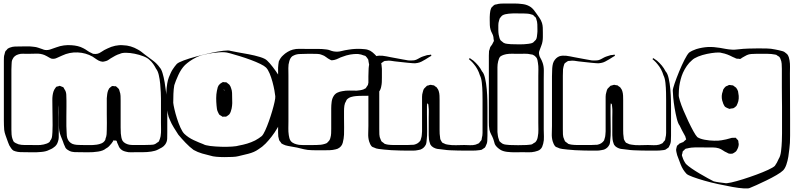

<svg xmlns="http://www.w3.org/2000/svg" viewBox="-20 -827 4526 1095"><path d="M934 -212V-73Q934 -56 933.5 -37Q933 -18 922 -3Q915 7 903.5 14Q892 21 881 26Q866 34 842.5 37.5Q819 41 795 41Q771 41 756 41Q742 41 727 41.5Q712 42 698 38Q674 33 662 16Q658 10 655 1.5Q652 -7 648 -14Q647 -16 646.5 -19.5Q646 -23 644 -24Q642 -26 637 -25.5Q632 -25 630 -26Q629 -26 628.5 -26.5Q628 -27 627 -27Q626 -26 626 -25Q626 -24 625 -22L616 -9Q609 0 601.5 7.5Q594 15 584 20Q569 33 539.5 37.5Q510 42 480 41.5Q450 41 435 41Q421 41 405 40.5Q389 40 375 33Q371 31 365 27Q359 23 356 19Q353 16 351 10Q347 2 344 -5.5Q341 -13 339 -20Q333 -35 327 -50Q321 -65 318 -81Q316 -97 316 -113Q316 -129 316 -145V-228Q316 -230 316 -230Q316 -230 316 -228Q316 -224 315.5 -221Q315 -218 315 -214Q314 -201 314.5 -186.5Q315 -172 315 -158V-68Q315 -57 315 -44.5Q315 -32 311 -21Q305 2 286 14Q280 19 272.5 22.5Q265 26 258 29Q243 37 216.5 39.5Q190 42 163.5 41.5Q137 41 122 41Q109 41 95 40.5Q81 40 68 36Q66 35 62.5 34Q59 33 57 32Q49 27 43.5 18.5Q38 10 33 2Q29 -6 26.5 -14Q24 -22 21 -29Q16 -43 11 -57Q6 -71 4 -86Q3 -99 2.5 -112.5Q2 -126 2 -139V-483Q2 -492 2.5 -501Q3 -510 6 -518Q7 -522 8 -526.5Q9 -531 11 -535Q12 -537 14 -538.5Q16 -540 17 -541Q19 -543 21.5 -546.5Q24 -550 27 -551Q29 -553 32.5 -554Q36 -555 38 -556Q51 -561 64.5 -561.5Q78 -562 91 -562Q111 -562 132.5 -562.5Q154 -563 174 -560Q186 -559 197.5 -555Q209 -551 221 -547Q230 -543 237 -542Q254 -540 269.5 -546Q285 -552 301 -557Q322 -565 344.5 -568Q367 -571 389 -569Q406 -568 423 -564Q440 -560 455 -552Q467 -546 478 -538Q489 -530 501 -525Q504 -524 507 -522Q510 -520 513 -520Q536 -516 555.5 -529.5Q575 -543 594 -551Q614 -561 637 -566Q660 -571 682 -569Q726 -568 767 -544Q778 -538 787 -531Q796 -524 806 -516Q828 -499 851.5 -482Q875 -465 891 -442Q900 -433 907 -410Q914 -387 919 -357.5Q924 -328 927.5 -298Q931 -268 932.5 -245Q934 -222 934 -212ZM870 -435Q863 -449 853.5 -462.5Q844 -476 832 -486Q821 -497 798 -506Q775 -515 748 -520.5Q721 -526 698 -526Q675 -526 664 -520Q650 -516 637 -509Q624 -502 611 -494Q605 -490 598.5 -485.5Q592 -481 585 -479L573 -476Q572 -476 569.5 -475.5Q567 -475 565 -475Q563 -475 560 -476Q557 -477 554 -477Q541 -481 530 -489Q519 -497 508 -504Q469 -526 423 -528Q376 -530 334 -510Q319 -504 304 -496.5Q289 -489 272 -493Q267 -495 262 -498Q255 -502 248 -506Q241 -510 234 -513Q212 -522 186.5 -521Q161 -520 138 -520Q125 -520 111 -520.5Q97 -521 85 -517Q61 -510 52 -490Q48 -483 47 -474.5Q46 -466 46 -458Q45 -445 45 -430.5Q45 -416 45 -402V-88Q45 -74 46 -60Q47 -46 52 -32Q54 -30 54.5 -27Q55 -24 56 -22Q61 -15 69.5 -11Q78 -7 86 -4Q102 0 120 0Q138 0 155 0Q173 0 192 0.5Q211 1 229 -3Q237 -5 246 -8Q255 -11 262 -17Q265 -20 267 -26Q269 -28 270.5 -30.5Q272 -33 273 -35Q277 -44 277.5 -54Q278 -64 279 -73Q280 -88 280 -113.5Q280 -139 279.5 -164Q279 -189 279 -204Q279 -227 278.5 -255Q278 -283 285 -305Q287 -311 289.5 -315.5Q292 -320 295 -324Q297 -326 298 -328Q299 -330 300 -331Q302 -333 306 -333.5Q310 -334 313 -335Q315 -336 317.5 -337Q320 -338 321 -337Q323 -337 326.5 -335.5Q330 -334 332 -333L340 -330Q342 -329 344 -325Q346 -321 347 -319Q357 -306 358 -287.5Q359 -269 359 -253Q359 -242 359 -217Q359 -192 358.5 -162.5Q358 -133 358.5 -108Q359 -83 360 -72Q360 -63 361 -53.5Q362 -44 365 -36Q373 -15 394 -6Q405 -2 417.5 -1Q430 0 441 0Q464 0 487 0.5Q510 1 532 -2Q546 -4 559 -9.5Q572 -15 579 -27Q581 -29 581 -32Q581 -35 582 -37Q587 -49 588 -61.5Q589 -74 589 -87Q590 -102 589.5 -126Q589 -150 589 -173.5Q589 -197 589 -212V-267Q590 -279 591.5 -290.5Q593 -302 597 -312Q599 -314 600 -317.5Q601 -321 602 -322Q604 -325 607 -327Q610 -329 612 -331Q614 -332 615.5 -333.5Q617 -335 618 -336Q621 -337 625 -336.5Q629 -336 632 -335Q634 -335 636.5 -335.5Q639 -336 640 -335Q642 -334 645 -332Q648 -330 649 -328Q651 -326 653.5 -324Q656 -322 657 -320Q659 -318 660 -314Q661 -310 662 -307Q667 -294 667.5 -280Q668 -266 668 -252V-133Q668 -117 668 -100Q668 -83 669 -66Q670 -56 672 -44.5Q674 -33 679 -24Q685 -15 695.5 -9.5Q706 -4 716 -2Q727 0 739 0Q751 0 762 0Q781 0 800.5 0Q820 0 839 -1Q845 -1 852.5 -2Q860 -3 865 -6Q870 -8 874 -12Q876 -14 879.5 -15.5Q883 -17 884 -18L888 -25Q893 -36 896 -50Q899 -70 898.5 -89.5Q898 -109 898 -128V-266Q898 -277 897 -300Q896 -323 893.5 -349.5Q891 -376 885.5 -399.5Q880 -423 870 -435Z M1602 -262Q1603 -240 1599.5 -205Q1596 -170 1587 -145Q1577 -123 1562 -97Q1547 -71 1529 -48Q1513 -27 1494.5 -8Q1476 11 1453 25Q1431 41 1396 50Q1361 59 1338 64Q1327 67 1305.5 68Q1284 69 1259.5 69Q1235 69 1213.5 67Q1192 65 1181 61Q1159 56 1133 48.5Q1107 41 1084 28Q1062 12 1038.5 -12.5Q1015 -37 997 -59Q984 -79 971 -100Q958 -121 949 -143Q941 -158 936.5 -182Q932 -206 930 -229.5Q928 -253 928 -268Q928 -283 929 -305Q930 -327 933.5 -349Q937 -371 943 -386Q948 -398 953.5 -410.5Q959 -423 966 -433Q971 -441 976.5 -448Q982 -455 988 -462Q997 -471 1028 -482.5Q1059 -494 1100 -505Q1141 -516 1182 -525Q1223 -534 1254 -537.5Q1285 -541 1294 -537Q1305 -534 1334.5 -529Q1364 -524 1398.5 -517.5Q1433 -511 1462.5 -502Q1492 -493 1503 -482Q1518 -468 1536 -444.5Q1554 -421 1569 -397.5Q1584 -374 1591 -359Q1598 -337 1600 -311Q1602 -285 1602 -262ZM1473 -51Q1482 -60 1492.5 -83Q1503 -106 1513.5 -135.5Q1524 -165 1532.5 -194Q1541 -223 1546 -246Q1551 -269 1550 -278Q1549 -289 1545 -311.5Q1541 -334 1534 -360Q1527 -386 1517.5 -408.5Q1508 -431 1497 -442Q1488 -451 1464.5 -462.5Q1441 -474 1410 -485.5Q1379 -497 1348 -506.5Q1317 -516 1293.5 -522.5Q1270 -529 1261 -529Q1245 -530 1228.5 -528.5Q1212 -527 1195 -525Q1173 -522 1144 -515.5Q1115 -509 1090 -495Q1075 -487 1061.5 -477.5Q1048 -468 1035 -456Q1013 -434 997 -399Q981 -364 974 -341Q970 -319 969 -291.5Q968 -264 968 -241Q969 -230 974.5 -205.5Q980 -181 989 -152.5Q998 -124 1009 -99.5Q1020 -75 1031 -64Q1054 -42 1085.5 -27.5Q1117 -13 1139 -5Q1150 2 1178.5 5.5Q1207 9 1241 10Q1275 11 1303.5 9Q1332 7 1343 3Q1366 -1 1389.5 -8Q1413 -15 1435 -26Q1457 -38 1473 -51ZM1298 -324Q1303 -311 1303.5 -297Q1304 -283 1304 -269Q1305 -254 1304.5 -238.5Q1304 -223 1301 -208Q1299 -200 1296 -190.5Q1293 -181 1287 -174Q1284 -171 1278.5 -167.5Q1273 -164 1270 -162Q1268 -161 1264.5 -161.5Q1261 -162 1258 -162Q1257 -162 1254 -161.5Q1251 -161 1249 -161Q1248 -162 1246 -163.5Q1244 -165 1242 -166L1232 -172Q1229 -175 1226.5 -180.5Q1224 -186 1222 -190Q1218 -198 1217 -207.5Q1216 -217 1215 -225Q1213 -246 1213 -267.5Q1213 -289 1217 -309Q1219 -320 1222 -330Q1225 -340 1235 -349Q1239 -351 1243.5 -354.5Q1248 -358 1252 -359L1260 -358Q1263 -358 1266.5 -358Q1270 -358 1272 -357Q1274 -356 1275.5 -354.5Q1277 -353 1278 -352Q1281 -350 1284 -347.5Q1287 -345 1289 -343Q1292 -339 1294.5 -333.5Q1297 -328 1298 -324ZM1261 -311Q1263 -311 1263 -310Q1263 -311 1260 -313.5Q1257 -316 1257 -316Q1254 -316 1257 -313Q1259 -313 1261 -311Z M2158 -384Q2158 -371 2157.5 -358.5Q2157 -346 2154 -333Q2153 -326 2149.5 -317.5Q2146 -309 2141 -303Q2133 -293 2120 -288.5Q2107 -284 2094 -282Q2073 -280 2052 -280.5Q2031 -281 2010 -279Q1997 -278 1983 -274Q1969 -270 1959 -260Q1956 -257 1954 -251Q1946 -239 1944 -224Q1942 -209 1942 -195Q1942 -180 1942 -153.5Q1942 -127 1942.5 -100.5Q1943 -74 1942 -59Q1941 -37 1935 -13.5Q1929 10 1906 21Q1904 22 1900 23Q1896 24 1893 25Q1877 29 1861 29.5Q1845 30 1829 30Q1807 30 1782.5 30Q1758 30 1735 28Q1714 25 1694 19.5Q1674 14 1654 11Q1639 8 1623.5 5.5Q1608 3 1594 -4L1584 -10Q1583 -12 1582 -14Q1581 -16 1580 -17Q1575 -22 1572 -28Q1569 -37 1567 -49Q1566 -60 1566 -72Q1566 -84 1566 -95V-441Q1567 -450 1567.5 -459Q1568 -468 1570 -476Q1574 -486 1580 -495Q1586 -504 1594 -511Q1605 -522 1620 -531Q1635 -540 1650 -544Q1668 -549 1688 -548.5Q1708 -548 1727 -548H1791Q1803 -548 1815.5 -547.5Q1828 -547 1841 -545Q1852 -544 1862 -540Q1872 -536 1882 -534Q1905 -530 1926 -535.5Q1947 -541 1969 -544Q1987 -547 2005 -548Q2023 -549 2041 -548Q2050 -547 2059.5 -546.5Q2069 -546 2078 -543Q2092 -539 2104 -529Q2116 -519 2126 -508Q2135 -499 2142.5 -488.5Q2150 -478 2154 -466Q2156 -459 2156.5 -450.5Q2157 -442 2158 -434ZM1783 0Q1797 0 1809.5 -1.5Q1822 -3 1834 -7Q1836 -8 1839 -9Q1842 -10 1844 -11Q1846 -13 1847.5 -14.5Q1849 -16 1850 -17Q1852 -20 1855 -22.5Q1858 -25 1859 -28Q1861 -30 1862 -33.5Q1863 -37 1864 -40Q1868 -53 1868.5 -66.5Q1869 -80 1869 -93V-210Q1869 -227 1871.5 -246.5Q1874 -266 1884 -281Q1892 -293 1905 -299Q1918 -305 1932 -307Q1952 -311 1973 -310.5Q1994 -310 2014 -310Q2025 -311 2035 -312.5Q2045 -314 2055 -318Q2057 -320 2060 -321Q2063 -322 2065 -323Q2067 -325 2068.5 -327.5Q2070 -330 2071 -332Q2073 -334 2074.5 -336.5Q2076 -339 2077 -341Q2079 -343 2079 -346Q2079 -349 2080 -351Q2083 -362 2084 -374Q2085 -386 2085 -398Q2085 -417 2086 -437Q2087 -457 2082 -475Q2081 -478 2081 -482Q2081 -486 2079 -489Q2073 -499 2065 -507Q2063 -509 2059.5 -509.5Q2056 -510 2054 -511Q2041 -517 2022 -519Q2000 -520 1977.5 -516Q1955 -512 1935 -504Q1922 -500 1910.5 -494Q1899 -488 1886 -485Q1883 -485 1879 -484Q1875 -483 1872 -483Q1870 -483 1867 -484.5Q1864 -486 1862 -487Q1850 -493 1839.5 -501.5Q1829 -510 1816 -514Q1805 -519 1791.5 -519.5Q1778 -520 1766 -520Q1748 -520 1730 -520Q1712 -520 1694 -519Q1673 -519 1658 -512Q1653 -510 1648 -507Q1641 -502 1636.5 -494Q1632 -486 1630 -478Q1624 -459 1624.5 -438.5Q1625 -418 1625 -398V-134Q1625 -115 1624.5 -95.5Q1624 -76 1627 -56Q1628 -48 1630.5 -39Q1633 -30 1638 -23Q1646 -13 1659 -8Q1672 -3 1685 -1Q1708 1 1733.5 0.5Q1759 0 1783 0Z M2760 -214V-54Q2760 -38 2759 -23Q2758 -8 2750 6Q2749 8 2748 10.5Q2747 13 2745 15Q2744 16 2741 17.5Q2738 19 2736 21L2727 27Q2725 28 2722 28Q2719 28 2717 29Q2705 31 2693 31.5Q2681 32 2669 32Q2658 32 2637 32Q2616 32 2592 31.5Q2568 31 2547 30Q2526 29 2515 27Q2505 25 2494.5 24.5Q2484 24 2473 22Q2463 20 2452 14Q2441 8 2435 -2Q2434 -4 2433.5 -6Q2433 -8 2432 -10Q2428 -21 2426.5 -32.5Q2425 -44 2425 -56V-157Q2425 -172 2425.5 -188Q2426 -204 2424 -219Q2423 -222 2423 -228Q2423 -234 2420 -235Q2417 -238 2416 -237Q2416 -237 2416 -235Q2416 -231 2415.5 -228Q2415 -225 2415 -221V-173Q2415 -158 2415.5 -131Q2416 -104 2416 -77Q2416 -50 2414 -35Q2413 -28 2412.5 -19.5Q2412 -11 2409 -3Q2399 18 2378 26Q2375 27 2371.5 27.5Q2368 28 2364 29Q2351 32 2336.5 32Q2322 32 2308 32Q2293 32 2266 31.5Q2239 31 2212 29.5Q2185 28 2170 26Q2155 24 2140 22.5Q2125 21 2112 14Q2105 12 2101 9Q2095 3 2091 -5.5Q2087 -14 2085 -21Q2079 -42 2080 -65Q2081 -88 2081 -109V-357Q2081 -374 2081 -391.5Q2081 -409 2082 -426Q2082 -438 2084 -452Q2086 -466 2091 -476Q2103 -498 2123 -506Q2132 -509 2142 -509.5Q2152 -510 2162 -509Q2173 -508 2184.5 -505.5Q2196 -503 2207 -501L2277 -488Q2287 -487 2297 -484.5Q2307 -482 2317 -482Q2327 -482 2336.5 -482.5Q2346 -483 2355 -487Q2360 -489 2365 -492Q2370 -495 2374 -497Q2383 -502 2392 -505Q2401 -508 2411 -511Q2416 -513 2420.5 -513Q2425 -513 2430 -514Q2431 -514 2434 -515Q2437 -516 2438 -515Q2439 -515 2439.5 -512Q2440 -509 2440 -509Q2439 -508 2435.5 -506Q2432 -504 2430 -503L2406 -488Q2396 -482 2384.5 -476Q2373 -470 2361 -468Q2348 -465 2334 -466.5Q2320 -468 2306 -469Q2287 -471 2268.5 -473Q2250 -475 2232 -477Q2220 -479 2208 -480.5Q2196 -482 2184 -480Q2181 -479 2177.5 -479.5Q2174 -480 2171 -478Q2169 -477 2166.5 -475.5Q2164 -474 2162 -472Q2160 -471 2157.5 -469Q2155 -467 2153 -465Q2152 -464 2151.5 -462Q2151 -460 2150 -458Q2148 -451 2146.5 -445.5Q2145 -440 2144 -432Q2143 -414 2143 -395Q2143 -376 2143 -358V-91Q2143 -76 2143.5 -60.5Q2144 -45 2151 -31Q2152 -29 2153 -26.5Q2154 -24 2155 -22Q2157 -19 2160.5 -17Q2164 -15 2166 -13Q2168 -12 2170 -10Q2172 -8 2173 -7Q2177 -5 2183 -4Q2189 -3 2193 -2Q2201 -1 2209.5 -0.5Q2218 0 2225 0H2281Q2292 0 2304 0Q2316 0 2327 -1Q2331 -1 2334.5 -1Q2338 -1 2342 -2Q2365 -7 2378 -26L2381 -36Q2385 -47 2385.5 -57.5Q2386 -68 2387 -78V-248Q2387 -261 2387 -275Q2387 -289 2391 -301Q2392 -306 2394 -312Q2396 -318 2399 -322Q2403 -327 2408 -331Q2410 -333 2411.5 -334.5Q2413 -336 2414 -337Q2416 -339 2419 -339Q2422 -339 2424 -340Q2426 -341 2429 -342Q2432 -343 2434 -343Q2438 -344 2442 -342Q2445 -341 2448.5 -341Q2452 -341 2455 -340Q2457 -339 2458.5 -337.5Q2460 -336 2461 -335Q2464 -333 2467.5 -331Q2471 -329 2472 -326Q2475 -323 2478 -317.5Q2481 -312 2482 -308Q2486 -295 2486.5 -281.5Q2487 -268 2487 -255V-85Q2487 -74 2487.5 -63.5Q2488 -53 2490 -42Q2490 -37 2492 -31Q2494 -27 2497 -21.5Q2500 -16 2503 -13L2510 -10Q2522 -3 2535 -2Q2558 2 2582 1Q2606 0 2628 0Q2643 0 2660 1Q2677 2 2692 -2Q2696 -4 2702 -6Q2708 -8 2711 -10Q2713 -12 2715 -14.5Q2717 -17 2718 -19Q2720 -21 2722 -23Q2724 -25 2725 -27Q2727 -30 2727 -33.5Q2727 -37 2728 -40Q2732 -54 2732 -69Q2732 -84 2732 -98V-256Q2732 -271 2731.5 -299Q2731 -327 2728 -354.5Q2725 -382 2717 -397Q2706 -434 2682 -462Q2678 -467 2673 -472.5Q2668 -478 2663 -482L2654 -490Q2654 -491 2656.5 -493Q2659 -495 2659 -495Q2661 -495 2662 -494Q2663 -493 2664 -492Q2668 -489 2672 -486.5Q2676 -484 2680 -481Q2695 -468 2707.5 -453Q2720 -438 2729 -420Q2740 -409 2746.5 -380.5Q2753 -352 2756 -318Q2759 -284 2759.5 -255Q2760 -226 2760 -214Z M3081 -376V-88Q3081 -69 3082 -48Q3083 -27 3078 -8Q3076 0 3072.5 9Q3069 18 3062 24Q3056 30 3047 33Q3038 36 3030 38Q3013 42 2994.5 41.5Q2976 41 2959 41Q2944 41 2920 41.5Q2896 42 2871.5 39Q2847 36 2832 26Q2823 20 2815 12.5Q2807 5 2802 -5Q2799 -13 2797.5 -20.5Q2796 -28 2793 -35Q2788 -48 2781 -61Q2774 -74 2771 -88Q2769 -98 2768.5 -109Q2768 -120 2768 -130Q2768 -139 2768 -165.5Q2768 -192 2768 -227Q2768 -262 2768 -297Q2768 -332 2768 -358.5Q2768 -385 2768 -394V-482Q2768 -496 2768 -509.5Q2768 -523 2769 -536Q2771 -541 2772.5 -546.5Q2774 -552 2775 -556Q2777 -561 2781 -565.5Q2785 -570 2787 -574L2793 -586Q2794 -588 2795 -590Q2796 -592 2797 -593Q2797 -597 2795 -605Q2795 -613 2794 -616Q2792 -627 2786.5 -637Q2781 -647 2778 -657Q2774 -670 2773.5 -684Q2773 -698 2773 -711Q2773 -721 2773 -730Q2773 -739 2774 -748Q2775 -756 2776 -763Q2777 -770 2780 -777Q2781 -779 2781.5 -781Q2782 -783 2783 -784Q2785 -786 2787.5 -788Q2790 -790 2791 -792Q2793 -794 2795.5 -796Q2798 -798 2800 -799Q2802 -801 2805 -801Q2808 -801 2811 -802Q2824 -806 2837.5 -806.5Q2851 -807 2864 -807H2914Q2937 -807 2962.5 -803.5Q2988 -800 3008 -786Q3017 -779 3024 -770.5Q3031 -762 3037 -753Q3046 -740 3056 -726Q3066 -712 3071 -696Q3075 -683 3075.5 -669Q3076 -655 3076 -641Q3076 -629 3076 -616Q3076 -603 3074 -591Q3072 -578 3067 -566Q3062 -554 3058 -542Q3057 -539 3055.5 -535.5Q3054 -532 3054 -529Q3053 -512 3061.5 -497.5Q3070 -483 3075 -468Q3082 -447 3081.5 -423.5Q3081 -400 3081 -376ZM2970 -750Q2948 -750 2925.5 -750.5Q2903 -751 2882 -749Q2873 -748 2863 -746Q2853 -744 2845 -739Q2843 -738 2841 -735.5Q2839 -733 2837 -731L2830 -722Q2829 -720 2828 -716Q2827 -712 2826 -709Q2822 -697 2822 -683.5Q2822 -670 2822 -656Q2822 -649 2822.5 -642.5Q2823 -636 2824 -630Q2826 -622 2828 -613Q2830 -604 2835 -597L2842 -591Q2844 -590 2846.5 -587.5Q2849 -585 2852 -583Q2861 -578 2872.5 -577Q2884 -576 2894 -575Q2917 -574 2944 -574Q2971 -574 2993 -577Q3000 -578 3007.5 -579.5Q3015 -581 3021 -585Q3023 -587 3025.5 -589.5Q3028 -592 3030 -594L3036 -600Q3041 -608 3042 -617.5Q3043 -627 3044 -635Q3045 -641 3045 -647Q3045 -653 3045 -659Q3045 -673 3044.5 -688Q3044 -703 3039 -717Q3038 -719 3037.5 -722Q3037 -725 3035 -727Q3034 -729 3031.5 -731Q3029 -733 3027 -734Q3024 -739 3019 -742L3009 -745Q3000 -748 2990.5 -749Q2981 -750 2970 -750ZM2935 -520Q2919 -520 2901.5 -520.5Q2884 -521 2867 -518Q2852 -515 2842 -510Q2841 -509 2839 -508Q2837 -507 2835 -506Q2829 -501 2826 -493Q2823 -485 2821 -477Q2817 -461 2817 -444Q2817 -427 2817 -410V-74Q2818 -63 2819.5 -52.5Q2821 -42 2825 -32Q2827 -24 2829 -21L2837 -14Q2839 -13 2841 -11Q2843 -9 2845 -8Q2854 -3 2865.5 -2Q2877 -1 2887 0Q2935 2 2983 0Q2990 -1 2998.5 -1.5Q3007 -2 3014 -4Q3017 -6 3020 -8Q3023 -10 3026 -12Q3028 -13 3030 -14Q3032 -15 3033 -16Q3039 -22 3042.5 -30.5Q3046 -39 3047 -47Q3051 -67 3050.5 -87.5Q3050 -108 3050 -127V-394Q3050 -412 3050.5 -431Q3051 -450 3048 -468Q3047 -476 3045 -485Q3043 -494 3038 -500Q3030 -510 3020 -514Q3017 -516 3013.5 -516Q3010 -516 3007 -517Q2991 -521 2973 -520.5Q2955 -520 2935 -520Z M3807 -214V-54Q3807 -38 3806 -23Q3805 -8 3797 6Q3796 8 3795 10.5Q3794 13 3792 15Q3791 16 3788 17.5Q3785 19 3783 21L3774 27Q3772 28 3769 28Q3766 28 3764 29Q3752 31 3740 31.5Q3728 32 3716 32Q3705 32 3684 32Q3663 32 3639 31.5Q3615 31 3594 30Q3573 29 3562 27Q3552 25 3541.5 24.5Q3531 24 3520 22Q3510 20 3499 14Q3488 8 3482 -2Q3481 -4 3480.5 -6Q3480 -8 3479 -10Q3475 -21 3473.5 -32.5Q3472 -44 3472 -56V-157Q3472 -172 3472.5 -188Q3473 -204 3471 -219Q3470 -222 3470 -228Q3470 -234 3467 -235Q3464 -238 3463 -237Q3463 -237 3463 -235Q3463 -231 3462.5 -228Q3462 -225 3462 -221V-173Q3462 -158 3462.5 -131Q3463 -104 3463 -77Q3463 -50 3461 -35Q3460 -28 3459.5 -19.5Q3459 -11 3456 -3Q3446 18 3425 26Q3422 27 3418.5 27.5Q3415 28 3411 29Q3398 32 3383.5 32Q3369 32 3355 32Q3340 32 3313 31.5Q3286 31 3259 29.5Q3232 28 3217 26Q3202 24 3187 22.5Q3172 21 3159 14Q3152 12 3148 9Q3142 3 3138 -5.5Q3134 -14 3132 -21Q3126 -42 3127 -65Q3128 -88 3128 -109V-357Q3128 -374 3128 -391.5Q3128 -409 3129 -426Q3129 -438 3131 -452Q3133 -466 3138 -476Q3150 -498 3170 -506Q3179 -509 3189 -509.5Q3199 -510 3209 -509Q3220 -508 3231.5 -505.5Q3243 -503 3254 -501L3324 -488Q3334 -487 3344 -484.5Q3354 -482 3364 -482Q3374 -482 3383.5 -482.5Q3393 -483 3402 -487Q3407 -489 3412 -492Q3417 -495 3421 -497Q3430 -502 3439 -505Q3448 -508 3458 -511Q3463 -513 3467.5 -513Q3472 -513 3477 -514Q3478 -514 3481 -515Q3484 -516 3485 -515Q3486 -515 3486.5 -512Q3487 -509 3487 -509Q3486 -508 3482.5 -506Q3479 -504 3477 -503L3453 -488Q3443 -482 3431.5 -476Q3420 -470 3408 -468Q3395 -465 3381 -466.5Q3367 -468 3353 -469Q3334 -471 3315.5 -473Q3297 -475 3279 -477Q3267 -479 3255 -480.5Q3243 -482 3231 -480Q3228 -479 3224.5 -479.5Q3221 -480 3218 -478Q3216 -477 3213.5 -475.5Q3211 -474 3209 -472Q3207 -471 3204.5 -469Q3202 -467 3200 -465Q3199 -464 3198.5 -462Q3198 -460 3197 -458Q3195 -451 3193.5 -445.5Q3192 -440 3191 -432Q3190 -414 3190 -395Q3190 -376 3190 -358V-91Q3190 -76 3190.5 -60.5Q3191 -45 3198 -31Q3199 -29 3200 -26.5Q3201 -24 3202 -22Q3204 -19 3207.5 -17Q3211 -15 3213 -13Q3215 -12 3217 -10Q3219 -8 3220 -7Q3224 -5 3230 -4Q3236 -3 3240 -2Q3248 -1 3256.5 -0.5Q3265 0 3272 0H3328Q3339 0 3351 0Q3363 0 3374 -1Q3378 -1 3381.5 -1Q3385 -1 3389 -2Q3412 -7 3425 -26L3428 -36Q3432 -47 3432.5 -57.5Q3433 -68 3434 -78V-248Q3434 -261 3434 -275Q3434 -289 3438 -301Q3439 -306 3441 -312Q3443 -318 3446 -322Q3450 -327 3455 -331Q3457 -333 3458.5 -334.5Q3460 -336 3461 -337Q3463 -339 3466 -339Q3469 -339 3471 -340Q3473 -341 3476 -342Q3479 -343 3481 -343Q3485 -344 3489 -342Q3492 -341 3495.5 -341Q3499 -341 3502 -340Q3504 -339 3505.5 -337.5Q3507 -336 3508 -335Q3511 -333 3514.5 -331Q3518 -329 3519 -326Q3522 -323 3525 -317.5Q3528 -312 3529 -308Q3533 -295 3533.5 -281.5Q3534 -268 3534 -255V-85Q3534 -74 3534.5 -63.5Q3535 -53 3537 -42Q3537 -37 3539 -31Q3541 -27 3544 -21.5Q3547 -16 3550 -13L3557 -10Q3569 -3 3582 -2Q3605 2 3629 1Q3653 0 3675 0Q3690 0 3707 1Q3724 2 3739 -2Q3743 -4 3749 -6Q3755 -8 3758 -10Q3760 -12 3762 -14.5Q3764 -17 3765 -19Q3767 -21 3769 -23Q3771 -25 3772 -27Q3774 -30 3774 -33.5Q3774 -37 3775 -40Q3779 -54 3779 -69Q3779 -84 3779 -98V-256Q3779 -271 3778.5 -299Q3778 -327 3775 -354.5Q3772 -382 3764 -397Q3753 -434 3729 -462Q3725 -467 3720 -472.5Q3715 -478 3710 -482L3701 -490Q3701 -491 3703.5 -493Q3706 -495 3706 -495Q3708 -495 3709 -494Q3710 -493 3711 -492Q3715 -489 3719 -486.5Q3723 -484 3727 -481Q3742 -468 3754.5 -453Q3767 -438 3776 -420Q3787 -409 3793.5 -380.5Q3800 -352 3803 -318Q3806 -284 3806.5 -255Q3807 -226 3807 -214Z M4485 -408 4486 -149Q4486 -134 4486 -107.5Q4486 -81 4486 -54Q4486 -27 4485 -12Q4484 -1 4482 20.5Q4480 42 4476 66.5Q4472 91 4464.5 112.5Q4457 134 4446 145Q4435 156 4408.5 171.5Q4382 187 4351 202Q4320 217 4293.5 229Q4267 241 4256 245Q4249 249 4222 247.5Q4195 246 4156.5 239Q4118 232 4076 223Q4034 214 3996 203Q3958 192 3931 182Q3904 172 3896 165Q3874 142 3862 111Q3850 80 3842 58Q3840 50 3838 41.5Q3836 33 3836 26Q3836 24 3837 21Q3838 18 3838 16Q3839 14 3839.5 10.5Q3840 7 3841 5Q3842 2 3847 0Q3849 -2 3851.5 -5Q3854 -8 3857 -9Q3862 -12 3867.5 -13.5Q3873 -15 3877 -17L3883 -23Q3885 -25 3888.5 -27.5Q3892 -30 3893 -32Q3894 -33 3892.5 -35.5Q3891 -38 3891 -39Q3890 -44 3888.5 -48.5Q3887 -53 3884 -57Q3877 -70 3869.5 -83.5Q3862 -97 3856 -111Q3847 -122 3840 -150Q3833 -178 3827.5 -210.5Q3822 -243 3819.5 -271Q3817 -299 3817 -310Q3817 -321 3827.5 -351.5Q3838 -382 3853 -418.5Q3868 -455 3883.5 -485.5Q3899 -516 3910 -527Q3927 -539 3951 -547Q3984 -557 4019 -559Q4051 -560 4086 -554Q4103 -551 4119.5 -548Q4136 -545 4153 -544Q4163 -543 4173.5 -544Q4184 -545 4194 -546Q4217 -549 4249 -550Q4281 -551 4303 -551Q4326 -551 4352 -550.5Q4378 -550 4400 -545Q4410 -543 4420 -541Q4430 -539 4440 -536Q4443 -535 4446.5 -534Q4450 -533 4453 -531L4462 -524Q4464 -522 4467 -520Q4470 -518 4471 -516Q4476 -509 4479 -499.5Q4482 -490 4483 -482Q4486 -464 4485.5 -445.5Q4485 -427 4485 -408ZM4440 -66V-219Q4440 -230 4439.5 -260.5Q4439 -291 4439 -327Q4439 -363 4439 -393.5Q4439 -424 4439 -435Q4439 -449 4438 -463.5Q4437 -478 4431 -491Q4430 -493 4429 -496Q4428 -499 4426 -500Q4425 -503 4421.5 -505Q4418 -507 4416 -508Q4413 -511 4409 -513Q4407 -515 4404 -515Q4401 -515 4399 -516Q4389 -518 4379 -519Q4369 -520 4359 -520H4290Q4278 -520 4264.5 -519Q4251 -518 4240 -513Q4233 -510 4226 -505.5Q4219 -501 4211 -497Q4207 -493 4202 -491Q4199 -490 4193 -492Q4190 -492 4186.5 -492Q4183 -492 4179 -493Q4175 -495 4169.5 -497.5Q4164 -500 4159 -502Q4144 -510 4128.5 -516Q4113 -522 4096 -525Q4085 -529 4061.5 -527Q4038 -525 4011.5 -519.5Q3985 -514 3961.5 -504.5Q3938 -495 3927 -484Q3910 -470 3897 -451Q3884 -432 3875 -412Q3867 -394 3862 -374.5Q3857 -355 3854 -335Q3851 -311 3851 -286Q3850 -277 3857.5 -252.5Q3865 -228 3878 -197Q3891 -166 3906 -134.5Q3921 -103 3934.5 -78.5Q3948 -54 3957 -45Q3972 -35 3999 -30Q4026 -25 4053 -24.5Q4080 -24 4095 -27Q4121 -31 4147 -39Q4152 -41 4157 -41Q4162 -41 4167 -41Q4169 -41 4172 -41.5Q4175 -42 4176 -41Q4179 -40 4181 -35Q4183 -33 4186 -30.5Q4189 -28 4190 -25Q4191 -24 4191 -21.5Q4191 -19 4191 -17Q4192 -13 4192.5 -9.5Q4193 -6 4193 -3Q4192 13 4183 28Q4182 30 4180.5 32.5Q4179 35 4177 37Q4176 38 4174 39Q4172 40 4170 42Q4168 43 4164.5 45.5Q4161 48 4158 49Q4148 51 4137 49Q4134 48 4130.5 46Q4127 44 4125 43Q4113 38 4102.5 30.5Q4092 23 4080 19Q4064 14 4046 14Q4028 14 4011 14Q3989 14 3967 13.5Q3945 13 3923 15Q3916 16 3910 17Q3904 18 3897 20Q3893 20 3889 22Q3887 23 3885 25.5Q3883 28 3881 30Q3880 31 3877.5 32.5Q3875 34 3874 36Q3872 42 3872 47Q3871 49 3870 52Q3869 55 3869 58Q3869 60 3870 63Q3871 66 3872 68Q3878 89 3892 108Q3903 119 3924 133.5Q3945 148 3969.5 162.5Q3994 177 4016 189Q4038 201 4050 207Q4066 211 4081.5 213Q4097 215 4113 217Q4122 220 4151 213.5Q4180 207 4218 195Q4256 183 4294 169Q4332 155 4361 141.5Q4390 128 4399 119Q4412 101 4421 79Q4431 64 4434.5 35Q4438 6 4439 -22.5Q4440 -51 4440 -66ZM4189 -307Q4191 -299 4191 -294Q4194 -281 4193 -265Q4192 -249 4186 -236L4180 -223Q4171 -214 4163 -210Q4155 -208 4148 -208Q4144 -206 4140 -206Q4139 -206 4137.5 -207Q4136 -208 4135 -208Q4131 -210 4126.5 -211.5Q4122 -213 4118 -216Q4114 -218 4111 -223.5Q4108 -229 4105 -235Q4104 -240 4102 -244.5Q4100 -249 4099 -253Q4092 -281 4102 -306Q4103 -309 4103.5 -312Q4104 -315 4105 -317Q4107 -320 4111 -325.5Q4115 -331 4118 -333Q4122 -336 4129 -338Q4131 -339 4133.5 -340.5Q4136 -342 4137 -342Q4140 -343 4144 -342Q4148 -341 4151 -341Q4153 -340 4155.5 -340.5Q4158 -341 4160 -340Q4162 -339 4164 -337.5Q4166 -336 4167 -335Q4169 -333 4172.5 -331Q4176 -329 4178 -327Q4185 -318 4189 -307Z"/></svg>

Font: Rubik Vinyl
Style: Regular
Weight: 400
Designer: Hubert and Fischer, NaN
Foundry: Hubert and Fischer, NaN
Version: Version 2.200